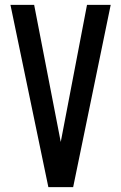

<svg xmlns="http://www.w3.org/2000/svg" viewBox="-20 -770 498 790"><path d="M179 0 23 -750H120.5L237.5 -147H222.5L338 -750H435.5L281 0Z"/></svg>

Font: Mohave Light Medium
Style: Regular
Weight: 500
Version: Version 2.003